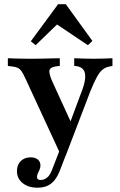

<svg xmlns="http://www.w3.org/2000/svg" viewBox="-20 -690 566 903"><path d="M266.9 41.1 97.6 -325Q88.7 -344.4 81 -355.2Q73.4 -366.1 63.3 -371Q53.2 -375.8 37.1 -377.4L16.9 -379.8V-416.1Q37.1 -415.3 63.7 -414.5Q90.3 -413.7 113.7 -413.7H115.3H117.7Q143.5 -413.7 170.6 -414.1Q197.6 -414.5 221.4 -415.3Q245.2 -416.1 261.3 -416.1V-379.8L246 -378.2Q218.5 -375 213.3 -361.3Q208.1 -347.6 225 -308.9L321 -99.2L301.6 -91.9L358.9 -246Q377.4 -291.1 380.2 -319.4Q383.1 -347.6 372.6 -361.7Q362.1 -375.8 339.5 -379L329 -379.8V-416.1Q353.2 -415.3 375.4 -414.5Q397.6 -413.7 419.4 -413.7Q443.5 -413.7 466.1 -414.5Q488.7 -415.3 508.9 -416.1V-379.8L496 -377.4Q477.4 -374.2 463.3 -363.3Q449.2 -352.4 435.9 -328.2Q422.6 -304 404.8 -260.5L289.5 41.1ZM156.5 192.7Q112.9 192.7 86.3 171Q59.7 149.2 59.7 114.5Q59.7 85.5 77.4 67.7Q95.2 50 124.2 50Q145.2 50 157.7 60.1Q170.2 70.2 170.2 87.9Q170.2 98.4 166.1 107.7Q162.1 116.9 158.1 125Q154 133.1 154 141.9Q154 156.5 171 156.5Q188.7 156.5 202.4 144.4Q216.1 132.3 225 108.1L271 -10.5L304 2.4L261.3 112.9Q250.8 139.5 236.7 157.3Q222.6 175 202.8 183.9Q183.1 192.7 156.5 192.7ZM147.6 -477.4 125 -496 253.2 -670.2H289.5L414.5 -497.6L393.5 -477.4L225 -590.3L274.2 -600Z"/></svg>

Font: Playfair 9pt
Style: Bold
Weight: 700
Designer: Claus Eggers Sørensen
Foundry: Claus Eggers Sørensen
Version: Version 2.203